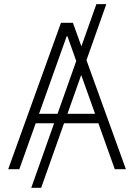

<svg xmlns="http://www.w3.org/2000/svg" viewBox="-20 -817 646 927"><path d="M397.5 -526.4 587.9 0H534.2L455.1 -221.7H289.1L178.7 89.8H130.9L241.2 -221.7H152.3L73.2 0H19.5L274.4 -707H332L373 -593.3L445.3 -796.9H493.2ZM257.8 -267.6 348.1 -522.5 305.7 -641.6H301.8L168.5 -267.6ZM439 -267.6 372.1 -455.1 305.7 -267.6Z"/></svg>

Font: Pretendard Std ExtraLight
Style: Regular
Weight: 200
Designer: Base glyphs from Inter by Rasmus Andersson; Hangeul glyphs from Noto Sans CJK(Source Han Sans) by Jang Soo-young and Kan
Foundry: Kil Hyung-jin
Version: Version 1.309